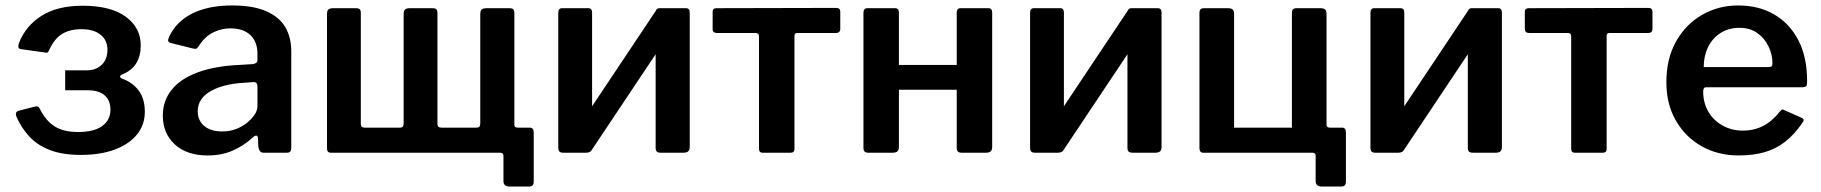

<svg xmlns="http://www.w3.org/2000/svg" viewBox="-20 -560 6678 704"><path d="M276 8Q209 8 162.5 -10Q116 -28 86.5 -60.5Q57 -93 40 -133Q34 -150 49 -154L107 -169Q121 -173 126 -161Q148 -117 180.5 -96.5Q213 -76 266 -76Q325 -76 355 -98Q385 -120 385 -158Q385 -192 363.5 -210.5Q342 -229 302 -229H219V-302H297Q331 -302 352.5 -322Q374 -342 374 -378Q374 -412 349 -432.5Q324 -453 278 -453Q237 -453 208.5 -436Q180 -419 161 -378Q156 -364 148 -367L56 -380Q50 -381 48 -385.5Q46 -390 49 -401Q73 -464 131.5 -501.5Q190 -539 283 -539Q387 -539 442 -498Q497 -457 496 -392Q496 -355 479.5 -328Q463 -301 428 -287Q421 -284 420.5 -279.5Q420 -275 427 -272Q466 -258 488.5 -228Q511 -198 511 -150Q511 -102 482 -66.5Q453 -31 400.5 -11.5Q348 8 276 8Z M906 -55Q873 -25 832.5 -7.5Q792 10 741 10Q665 10 621 -30.5Q577 -71 577 -136Q577 -191 610 -231.5Q643 -272 706 -295Q769 -318 858 -322L908 -325Q913 -326 918.5 -329Q924 -332 924 -340V-363Q924 -407 898 -431.5Q872 -456 825 -456Q791 -456 760.5 -440.5Q730 -425 708 -390Q704 -384 700.5 -382Q697 -380 688 -382L604 -403Q599 -405 597 -409Q595 -413 600 -425Q627 -482 686 -511Q745 -540 831 -540Q908 -540 956 -519Q1004 -498 1026 -460.5Q1048 -423 1048 -372V-20Q1048 -9 1044.5 -4.5Q1041 0 1031 0H946Q937 0 932.5 -7Q928 -14 927 -24L926 -54Q923 -71 906 -55ZM924 -242Q924 -260 909 -259L868 -256Q835 -254 805.5 -246.5Q776 -239 753.5 -226.5Q731 -214 718 -195.5Q705 -177 705 -152Q705 -118 729 -98Q753 -78 795 -78Q823 -78 846 -87Q869 -96 886 -110Q903 -124 913.5 -139.5Q924 -155 924 -171V-242Z M1846 -530Q1858 -530 1862 -526Q1866 -522 1866 -512V-17Q1866 0 1851 0H1193Q1179 0 1179 -16V-508Q1179 -521 1184.5 -525.5Q1190 -530 1203 -530H1284Q1295 -530 1299 -526Q1303 -522 1303 -512V-105Q1303 -92 1318 -92H1447Q1460 -92 1460 -107V-508Q1460 -521 1465.5 -525.5Q1471 -530 1484 -530H1565Q1576 -530 1580 -526Q1584 -522 1584 -512V-105Q1584 -92 1599 -92H1728Q1741 -92 1741 -107V-508Q1741 -521 1746.5 -525.5Q1752 -530 1765 -530ZM1849 124Q1826 124 1826 104V11Q1826 0 1814 0H1767V-92H1866V-103Q1866 -92 1878 -92H1922Q1937 -92 1937 -75V106Q1937 115 1933 119.5Q1929 124 1918 124Z M2151 -514V-22Q2151 -10 2145.5 -5Q2140 0 2127 0H2046Q2035 0 2031 -4.5Q2027 -9 2027 -18V-513Q2027 -530 2041 -530H2137Q2151 -530 2151 -514ZM2509 -514V-22Q2509 -10 2503.5 -5Q2498 0 2485 0H2404Q2392 0 2388 -4.5Q2384 -9 2384 -18V-513Q2384 -530 2399 -530H2495Q2509 -530 2509 -514ZM2387 -524 2462 -478 2147 -6 2072 -52Z M3045 -439H2903Q2893 -439 2893 -428V-13Q2893 0 2878 0H2776Q2763 0 2763 -15V-426Q2763 -439 2751 -439H2609Q2593 -439 2593 -454V-517Q2593 -530 2608 -530L3046 -531Q3061 -531 3061 -517V-454Q3061 -439 3045 -439Z M3276 -514V-22Q3276 -10 3270.5 -5Q3265 0 3252 0H3165Q3154 0 3150 -4.5Q3146 -9 3146 -18V-513Q3146 -530 3160 -530H3262Q3276 -530 3276 -514ZM3618 -514V-22Q3618 -10 3612.5 -5Q3607 0 3594 0H3507Q3496 0 3492 -4.5Q3488 -9 3488 -18V-513Q3488 -530 3502 -530H3604Q3618 -530 3618 -514ZM3186 -231Q3170 -231 3170 -246V-309Q3170 -322 3185 -322H3552Q3567 -322 3567 -309V-246Q3567 -231 3550 -231Z M3881 -514V-22Q3881 -10 3875.5 -5Q3870 0 3857 0H3776Q3765 0 3761 -4.5Q3757 -9 3757 -18V-513Q3757 -530 3771 -530H3867Q3881 -530 3881 -514ZM4239 -514V-22Q4239 -10 4233.5 -5Q4228 0 4215 0H4134Q4122 0 4118 -4.5Q4114 -9 4114 -18V-513Q4114 -530 4129 -530H4225Q4239 -530 4239 -514ZM4117 -524 4192 -478 3877 -6 3802 -52Z M4392 0Q4378 0 4378 -17V-512Q4378 -522 4382 -526Q4386 -530 4397 -530H4481Q4494 -530 4499.5 -525.5Q4505 -521 4505 -508V-92H4717V-512Q4717 -522 4721 -526Q4725 -530 4736 -530H4820Q4833 -530 4838.5 -525.5Q4844 -521 4844 -508V-16Q4844 0 4830 0ZM4827 124Q4804 124 4804 104V11Q4804 0 4792 0H4746V-92H4844V-103Q4844 -92 4856 -92H4901Q4915 -92 4915 -75V106Q4915 115 4911 119.5Q4907 124 4896 124Z M5129 -514V-22Q5129 -10 5123.5 -5Q5118 0 5105 0H5024Q5013 0 5009 -4.5Q5005 -9 5005 -18V-513Q5005 -530 5019 -530H5115Q5129 -530 5129 -514ZM5487 -514V-22Q5487 -10 5481.5 -5Q5476 0 5463 0H5382Q5370 0 5366 -4.5Q5362 -9 5362 -18V-513Q5362 -530 5377 -530H5473Q5487 -530 5487 -514ZM5365 -524 5440 -478 5125 -6 5050 -52Z M6023 -439H5881Q5871 -439 5871 -428V-13Q5871 0 5856 0H5754Q5741 0 5741 -15V-426Q5741 -439 5729 -439H5587Q5571 -439 5571 -454V-517Q5571 -530 5586 -530L6024 -531Q6039 -531 6039 -517V-454Q6039 -439 6023 -439Z M6225 -224Q6225 -183 6244 -150.5Q6263 -118 6296.5 -99.5Q6330 -81 6370 -81Q6411 -81 6444.5 -98Q6478 -115 6508 -153Q6512 -158 6515 -158.5Q6518 -159 6525 -155L6586 -128Q6599 -122 6589 -110Q6559 -66 6524.5 -39.5Q6490 -13 6448.5 -1.5Q6407 10 6355 10Q6279 10 6219 -24Q6159 -58 6124.5 -118.5Q6090 -179 6090 -258Q6090 -345 6125.5 -408Q6161 -471 6221 -505.5Q6281 -540 6353 -540Q6429 -540 6485.5 -507Q6542 -474 6574 -412.5Q6606 -351 6606 -263Q6606 -253 6604.5 -247Q6603 -241 6590 -240H6236Q6230 -240 6227.5 -236Q6225 -232 6225 -224ZM6462 -314Q6472 -314 6475.5 -316.5Q6479 -319 6479 -328Q6479 -359 6465 -389Q6451 -419 6424 -438.5Q6397 -458 6358 -458Q6318 -458 6288 -438.5Q6258 -419 6242.5 -386.5Q6227 -354 6227 -314Z"/></svg>

Font: Libre Franklin SemiBold
Style: Regular
Weight: 600
Designer: Pablo Impallari, Rodrigo Fuenzalida, Nhung Nguyen
Foundry: Impallari Type
Version: Version 3.000